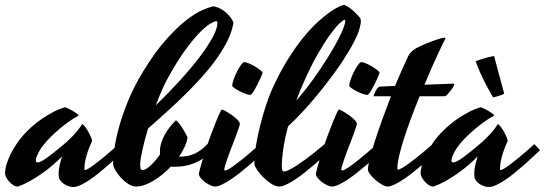

<svg xmlns="http://www.w3.org/2000/svg" viewBox="-90 -729 2208 778"><path d="M252 -43Q252 -40 254.9 -40Q259.3 -40 269.5 -46.4Q279.8 -52.7 293 -62.5Q306.2 -72.3 321 -84.5Q335.9 -96.7 349.6 -108.4Q363.3 -120.1 374.3 -129.9Q385.3 -139.6 391.1 -145Q395.5 -140.6 402.1 -133.3Q408.7 -126 414.1 -120.1Q402.3 -109.4 386 -94Q369.6 -78.6 350.8 -62Q332 -45.4 312 -29.1Q292 -12.7 272.9 0Q253.9 12.7 236.8 20.8Q219.7 28.8 207 28.8Q198.2 28.8 187.7 25.4Q177.2 22 168.5 15.9Q159.7 9.8 153.8 1.5Q147.9 -6.8 147.9 -17.1Q147.9 -21 147.7 -26.6Q147.5 -32.2 148.4 -41.3Q149.4 -50.3 152.3 -63.2Q155.3 -76.2 161.1 -95.2Q145 -78.1 123.3 -59.6Q101.6 -41 77.6 -24.4Q53.7 -7.8 29.5 5.6Q5.4 19 -15.1 25.9Q-17.6 26.9 -19 26.9Q-20.5 26.9 -22 26.9Q-26.9 26.9 -34.9 22Q-43 17.1 -50.8 9Q-58.6 1 -64.2 -9.3Q-69.8 -19.5 -69.8 -29.8Q-69.8 -32.7 -66.9 -49.3Q-64 -65.9 -53 -91.6Q-42 -117.2 -20.5 -149.2Q1 -181.2 38.1 -214.8Q57.1 -231.9 79.1 -247.1Q97.7 -259.8 121.6 -272.9Q145.5 -286.1 171.9 -293.9Q172.9 -293.9 173.6 -294.4Q174.3 -294.9 175.8 -293.9Q181.6 -292 189.7 -287.8Q197.8 -283.7 205.8 -279.1Q213.9 -274.4 220 -269.8Q226.1 -265.1 228 -262.2Q228.5 -261.2 228 -260.7L227.1 -259.8Q205.1 -248 185.5 -233.6Q166 -219.2 150.9 -206.5Q133.3 -191.4 118.2 -176.8Q82.5 -141.6 68.8 -116Q55.2 -90.3 55.2 -79.1Q55.2 -70.8 62 -70.8Q68.8 -70.8 79.3 -76.4Q89.8 -82 103 -91.6Q116.2 -101.1 132.1 -114Q147.9 -127 165 -141.1Q180.2 -153.3 194.3 -167.5Q206.5 -179.2 219.7 -194.3Q232.9 -209.5 242.2 -225.1Q242.2 -225.6 242.7 -226.1Q243.2 -226.6 244.1 -226.1Q249.5 -222.2 256.3 -213.1Q263.2 -204.1 269 -193.4Q274.9 -182.6 279.1 -172.6Q283.2 -162.6 283.2 -157.2Q272 -134.3 265.9 -115.5Q259.8 -96.7 256.6 -82.5Q253.4 -68.4 252.7 -58.3Q252 -48.3 252 -43Z M616.2 -53.2Q612.3 -53.2 609.1 -53.2Q606 -53.2 602.5 -54.2Q586.4 -37.1 568.1 -22.2Q549.8 -7.3 531.2 3.7Q512.7 14.6 494.9 20.8Q477.1 26.9 460.9 26.9Q445.8 26.9 429.4 16.1Q413.1 5.4 399.4 -9.5Q385.7 -24.4 377 -40Q368.2 -55.7 368.2 -64.9Q368.2 -87.9 373.5 -126.7Q378.9 -165.5 392.6 -215.1Q406.2 -264.6 429.9 -322.3Q453.6 -379.9 490.2 -439.9Q538.6 -519 583.3 -568.8Q627.9 -618.7 664.8 -647.2Q701.7 -675.8 729.5 -687.7Q757.3 -699.7 772 -703.1Q782.7 -703.1 795.7 -697.5Q808.6 -691.9 820.6 -682.4Q832.5 -672.9 842.3 -660.9Q852.1 -648.9 856 -636.2Q850.1 -602.1 833.3 -567.1Q816.4 -532.2 791.7 -496.8Q767.1 -461.4 735.4 -425.3Q703.6 -389.2 667 -352.8Q630.4 -316.4 590.6 -280.3Q550.8 -244.1 509.8 -208Q502.4 -183.6 496.6 -161.1Q490.7 -138.7 486.6 -119.6Q482.4 -100.6 480.2 -86.2Q478 -71.8 478 -63Q478 -49.3 480 -44.7Q481.9 -40 488.3 -40Q494.6 -40 503.2 -45.2Q511.7 -50.3 521 -59.1Q530.3 -67.9 540 -79.3Q549.8 -90.8 558.6 -103.5Q558.1 -106.9 558.1 -109.9Q558.1 -112.8 558.1 -115.2Q558.1 -133.8 564 -151.9Q569.8 -169.9 579.1 -186Q588.4 -202.1 599.9 -216.3Q611.3 -230.5 623 -241.7Q628.9 -237.3 635 -230Q641.1 -222.7 647.2 -213.1Q653.3 -203.6 658.9 -193.4Q664.6 -183.1 669.9 -172.9Q667.5 -154.3 658.4 -134.3Q649.4 -114.3 635.3 -94.2H637.2Q653.8 -94.2 668.9 -96.9Q684.1 -99.6 698.5 -106.2Q712.9 -112.8 727.1 -123.8Q741.2 -134.8 755.9 -150.9Q760.7 -146.5 767.6 -138.9Q774.4 -131.3 779.3 -126Q758.8 -104.5 738.8 -90.6Q718.8 -76.7 698.7 -68.4Q678.7 -60.1 658.4 -56.6Q638.2 -53.2 616.2 -53.2ZM589.8 -412.1Q577.1 -388.7 564.9 -360.8Q552.7 -333 541.5 -302.2Q594.7 -354 640.6 -404.5Q686.5 -455.1 719.7 -499Q752.9 -543 772 -578.4Q791 -613.8 791 -636.2Q791 -643.1 786.1 -643.1Q778.8 -643.1 761.2 -632.6Q743.7 -622.1 718 -595.9Q692.4 -569.8 659.9 -525.1Q627.4 -480.5 589.8 -412.1Z M780.8 26.9Q773.4 26.9 762.2 21.7Q751 16.6 740.7 9Q730.5 1.5 723.1 -7.8Q715.8 -17.1 715.8 -25.9Q720.7 -47.4 729 -75.2Q737.3 -103 746.8 -131.8Q756.3 -160.6 766.8 -188.2Q777.3 -215.8 785.9 -237.3Q794.4 -258.8 800.8 -272Q807.1 -285.2 809.1 -285.2Q812 -285.2 823.7 -278.8Q835.4 -272.5 848.4 -263.4Q861.3 -254.4 871.6 -244.4Q881.8 -234.4 881.8 -227.1Q881.8 -225.6 881.3 -223.4Q880.9 -221.2 879.9 -217.8Q876 -205.6 869.9 -189Q863.8 -172.4 856.9 -154.5Q850.1 -136.7 843.3 -118.9Q836.4 -101.1 831.1 -85.4Q825.7 -69.8 822.3 -58.1Q818.8 -46.4 818.8 -41Q818.8 -38.1 821.8 -38.1Q827.1 -38.1 837.9 -44.4Q848.6 -50.8 862.5 -61Q876.5 -71.3 891.6 -83.5Q906.7 -95.7 920.7 -107.7Q934.6 -119.6 945.8 -129.4Q957 -139.2 962.9 -144Q967.3 -139.6 973.4 -132.8Q979.5 -126 984.9 -120.1Q974.1 -109.4 958 -94Q941.9 -78.6 923.1 -62.5Q904.3 -46.4 884 -30.3Q863.8 -14.2 844.7 -1.5Q825.7 11.2 809.1 19Q792.5 26.9 780.8 26.9ZM974.1 -434.1Q973.6 -432.1 970.5 -424.6Q967.3 -417 962.9 -407Q958.5 -397 952.9 -386Q947.3 -375 941.9 -365.7Q936.5 -356.4 931.6 -350.3Q926.8 -344.2 923.8 -344.2Q915 -344.7 902.6 -349.6Q890.1 -354.5 878.7 -360.6Q867.2 -366.7 859.1 -372.6Q851.1 -378.4 851.1 -380.9Q851.1 -391.1 856.9 -407.5Q862.8 -423.8 870.6 -439.2Q878.4 -454.6 886.5 -465.8Q894.5 -477.1 898.9 -477.1Q907.7 -477.1 920.4 -471.4Q933.1 -465.8 945.1 -458.5Q957 -451.2 965.6 -444.1Q974.1 -437 974.1 -434.1Z M1061 -34.2Q1068.8 -34.2 1082.3 -41Q1095.7 -47.9 1111.8 -58.3Q1127.9 -68.8 1145.5 -81.5Q1163.1 -94.2 1178.5 -106.4Q1193.8 -118.7 1206.1 -128.9Q1218.3 -139.2 1224.1 -144Q1228.5 -139.6 1234.6 -132.8Q1240.7 -126 1246.1 -120.1Q1235.4 -109.4 1219.2 -94Q1203.1 -78.6 1184.3 -62.5Q1165.5 -46.4 1145.3 -30.3Q1125 -14.2 1105.7 -1.5Q1086.4 11.2 1069.8 19Q1053.2 26.9 1042 26.9Q1026.9 26.9 1010 16.1Q993.2 5.4 978.5 -9Q963.9 -23.4 953.6 -38.1Q943.4 -52.7 941.9 -60.1Q940.9 -63 940.9 -67.1Q940.9 -71.3 940.9 -76.2Q940.9 -100.6 947 -137.9Q953.1 -175.3 963.4 -217Q973.6 -258.8 987.1 -300Q1000.5 -341.3 1015.1 -373Q1044.9 -438 1076.4 -488.3Q1107.9 -538.6 1138.2 -575.9Q1168.5 -613.3 1196.3 -638.7Q1224.1 -664.1 1246.3 -679.7Q1268.6 -695.3 1283.9 -702.1Q1299.3 -709 1305.2 -709Q1314.5 -705.6 1324 -699Q1333.5 -692.4 1341.8 -685.1Q1350.1 -677.7 1356.4 -670.7Q1362.8 -663.6 1365.7 -660.2Q1369.6 -656.2 1370.8 -652.6Q1372.1 -648.9 1372.1 -643.1Q1372.1 -631.3 1366.2 -610.8Q1360.4 -590.3 1344.2 -558.8Q1328.1 -527.3 1299.6 -483.4Q1271 -439.5 1225.1 -380.9Q1203.6 -353.5 1179.7 -325.2Q1159.2 -300.8 1132.3 -272Q1105.5 -243.2 1077.1 -216.8Q1063 -163.1 1057.4 -122.1Q1051.8 -81.1 1051.8 -58.1Q1051.8 -43 1054.2 -38.6Q1056.6 -34.2 1061 -34.2ZM1139.2 -392.1Q1130.9 -373.5 1123.8 -356Q1116.7 -338.4 1110.4 -321.3Q1125.5 -338.4 1137.9 -354Q1150.4 -369.6 1159.2 -380.9Q1169.4 -394 1177.7 -405.8Q1211.9 -453.6 1236.8 -493.7Q1261.7 -533.7 1277.8 -564.2Q1293.9 -594.7 1301.5 -615Q1309.1 -635.3 1309.1 -644Q1309.1 -646.5 1308.8 -647.7Q1308.6 -648.9 1306.2 -648.9Q1301.8 -648.9 1286.1 -634.5Q1270.5 -620.1 1247.8 -588.9Q1225.1 -557.6 1197 -509Q1168.9 -460.4 1139.2 -392.1Z M1254.9 26.9Q1247.6 26.9 1236.3 21.7Q1225.1 16.6 1214.8 9Q1204.6 1.5 1197.3 -7.8Q1189.9 -17.1 1189.9 -25.9Q1194.8 -47.4 1203.1 -75.2Q1211.4 -103 1220.9 -131.8Q1230.5 -160.6 1241 -188.2Q1251.5 -215.8 1260 -237.3Q1268.6 -258.8 1274.9 -272Q1281.2 -285.2 1283.2 -285.2Q1286.1 -285.2 1297.9 -278.8Q1309.6 -272.5 1322.5 -263.4Q1335.4 -254.4 1345.7 -244.4Q1356 -234.4 1356 -227.1Q1356 -225.6 1355.5 -223.4Q1355 -221.2 1354 -217.8Q1350.1 -205.6 1344 -189Q1337.9 -172.4 1331.1 -154.5Q1324.2 -136.7 1317.4 -118.9Q1310.5 -101.1 1305.2 -85.4Q1299.8 -69.8 1296.4 -58.1Q1293 -46.4 1293 -41Q1293 -38.1 1295.9 -38.1Q1301.3 -38.1 1312 -44.4Q1322.8 -50.8 1336.7 -61Q1350.6 -71.3 1365.7 -83.5Q1380.9 -95.7 1394.8 -107.7Q1408.7 -119.6 1419.9 -129.4Q1431.2 -139.2 1437 -144Q1441.4 -139.6 1447.5 -132.8Q1453.6 -126 1459 -120.1Q1448.2 -109.4 1432.1 -94Q1416 -78.6 1397.2 -62.5Q1378.4 -46.4 1358.2 -30.3Q1337.9 -14.2 1318.8 -1.5Q1299.8 11.2 1283.2 19Q1266.6 26.9 1254.9 26.9ZM1448.2 -434.1Q1447.8 -432.1 1444.6 -424.6Q1441.4 -417 1437 -407Q1432.6 -397 1427 -386Q1421.4 -375 1416 -365.7Q1410.6 -356.4 1405.8 -350.3Q1400.9 -344.2 1397.9 -344.2Q1389.2 -344.7 1376.7 -349.6Q1364.3 -354.5 1352.8 -360.6Q1341.3 -366.7 1333.3 -372.6Q1325.2 -378.4 1325.2 -380.9Q1325.2 -391.1 1331.1 -407.5Q1336.9 -423.8 1344.7 -439.2Q1352.5 -454.6 1360.6 -465.8Q1368.7 -477.1 1373 -477.1Q1381.8 -477.1 1394.5 -471.4Q1407.2 -465.8 1419.2 -458.5Q1431.2 -451.2 1439.7 -444.1Q1448.2 -437 1448.2 -434.1Z M1480 26.9Q1471.7 26.9 1458.3 19.3Q1444.8 11.7 1432.1 0.7Q1419.4 -10.3 1410.2 -22Q1400.9 -33.7 1400.9 -42Q1400.9 -56.6 1408.9 -88.4Q1417 -120.1 1430.2 -160.9Q1443.4 -201.7 1460.2 -248Q1477.1 -294.4 1494.1 -338.9H1425.3H1424.8Q1424.3 -338.9 1424.3 -339.8Q1424.3 -342.8 1426.5 -348.4Q1428.7 -354 1431.9 -360.1Q1435.1 -366.2 1439.2 -371.3Q1443.4 -376.5 1447.3 -377.9L1510.7 -380.9Q1524.4 -414.1 1536.9 -442.1Q1549.3 -470.2 1559.1 -490.2Q1561.5 -495.6 1564.2 -501.7Q1566.9 -507.8 1572 -513.9Q1577.1 -520 1585.7 -526.6Q1594.2 -533.2 1608.9 -540Q1619.6 -545.4 1635 -551.8Q1650.4 -558.1 1665.3 -563.5Q1680.2 -568.8 1692.4 -572.5Q1704.6 -576.2 1710 -576.2Q1714.8 -576.2 1714.8 -574.2V-573.2Q1714.8 -572.8 1713.9 -570.8Q1710.9 -565.9 1703.1 -549.6Q1695.3 -533.2 1683.8 -508.5Q1672.4 -483.9 1658.4 -452.4Q1644.5 -420.9 1629.9 -385.7L1747.1 -390.1Q1752 -390.1 1750 -384.3Q1748 -378.4 1742.7 -370.6Q1737.3 -362.8 1730.2 -354.5Q1723.1 -346.2 1718.3 -341.8Q1717.3 -340.8 1714.4 -339.8Q1711.4 -338.9 1707 -338.9H1610.4Q1592.8 -296.4 1576.7 -252.9Q1560.5 -209.5 1547.9 -170.4Q1535.2 -131.3 1527.6 -98.6Q1520 -65.9 1520 -44.9Q1520 -42 1522.9 -42Q1528.3 -42 1539.1 -48.1Q1549.8 -54.2 1563.2 -64Q1576.7 -73.7 1591.8 -85.4Q1606.9 -97.2 1620.6 -108.6Q1634.3 -120.1 1645.3 -129.6Q1656.2 -139.2 1662.1 -144Q1666.5 -139.6 1672.6 -132.8Q1678.7 -126 1684.1 -120.1Q1673.3 -109.4 1657.2 -94Q1641.1 -78.6 1622.3 -62.5Q1603.5 -46.4 1583.3 -30.3Q1563 -14.2 1543.7 -1.5Q1524.4 11.2 1507.8 19Q1491.2 26.9 1480 26.9Z M1936 -43Q1936 -40 1939 -40Q1943.4 -40 1953.6 -46.4Q1963.9 -52.7 1977.1 -62.5Q1990.2 -72.3 2005.1 -84.5Q2020 -96.7 2033.7 -108.4Q2047.4 -120.1 2058.3 -129.9Q2069.3 -139.6 2075.2 -145Q2079.6 -140.6 2086.2 -133.3Q2092.8 -126 2098.1 -120.1Q2086.4 -109.4 2070.1 -94Q2053.7 -78.6 2034.9 -62Q2016.1 -45.4 1996.1 -29.1Q1976.1 -12.7 1957 0Q1938 12.7 1920.9 20.8Q1903.8 28.8 1891.1 28.8Q1882.3 28.8 1871.8 25.4Q1861.3 22 1852.5 15.9Q1843.8 9.8 1837.9 1.5Q1832 -6.8 1832 -17.1Q1832 -21 1831.8 -26.6Q1831.5 -32.2 1832.5 -41.3Q1833.5 -50.3 1836.4 -63.2Q1839.4 -76.2 1845.2 -95.2Q1829.1 -78.1 1807.4 -59.6Q1785.6 -41 1761.7 -24.4Q1737.8 -7.8 1713.6 5.6Q1689.5 19 1668.9 25.9Q1666.5 26.9 1665 26.9Q1663.6 26.9 1662.1 26.9Q1657.2 26.9 1649.2 22Q1641.1 17.1 1633.3 9Q1625.5 1 1619.9 -9.3Q1614.3 -19.5 1614.3 -29.8Q1614.3 -32.7 1617.2 -49.3Q1620.1 -65.9 1631.1 -91.6Q1642.1 -117.2 1663.6 -149.2Q1685.1 -181.2 1722.2 -214.8Q1741.2 -231.9 1763.2 -247.1Q1781.7 -259.8 1805.7 -272.9Q1829.6 -286.1 1856 -293.9Q1856.9 -293.9 1857.7 -294.4Q1858.4 -294.9 1859.9 -293.9Q1865.7 -292 1873.8 -287.8Q1881.8 -283.7 1889.9 -279.1Q1897.9 -274.4 1904.1 -269.8Q1910.2 -265.1 1912.1 -262.2Q1912.6 -261.2 1912.1 -260.7L1911.1 -259.8Q1889.2 -248 1869.6 -233.6Q1850.1 -219.2 1835 -206.5Q1817.4 -191.4 1802.2 -176.8Q1766.6 -141.6 1752.9 -116Q1739.3 -90.3 1739.3 -79.1Q1739.3 -70.8 1746.1 -70.8Q1752.9 -70.8 1763.4 -76.4Q1773.9 -82 1787.1 -91.6Q1800.3 -101.1 1816.2 -114Q1832 -127 1849.1 -141.1Q1864.3 -153.3 1878.4 -167.5Q1890.6 -179.2 1903.8 -194.3Q1917 -209.5 1926.3 -225.1Q1926.3 -225.6 1926.8 -226.1Q1927.2 -226.6 1928.2 -226.1Q1933.6 -222.2 1940.4 -213.1Q1947.3 -204.1 1953.1 -193.4Q1959 -182.6 1963.1 -172.6Q1967.3 -162.6 1967.3 -157.2Q1956.1 -134.3 1950 -115.5Q1943.8 -96.7 1940.7 -82.5Q1937.5 -68.4 1936.8 -58.3Q1936 -48.3 1936 -43ZM1953.1 -349.1Q1941.9 -343.8 1932.1 -340.8Q1922.4 -337.9 1908.2 -334Q1900.9 -346.7 1891.8 -362.8Q1882.8 -378.9 1873.3 -397.7Q1863.8 -416.5 1854.5 -437.5Q1845.2 -458.5 1837.4 -481Q1862.3 -490.2 1882.3 -495.4Q1902.3 -500.5 1912.1 -502L1953.1 -349.1Z"/></svg>

Font: Yesteryear
Style: Regular
Weight: 400
Designer: Astigmatic (AOETI)
Foundry: Astigmatic (AOETI)
Version: Version 1.000